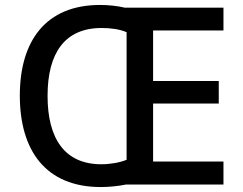

<svg xmlns="http://www.w3.org/2000/svg" viewBox="-20 -745 981 775"><path d="M384 -725C165 -725 60 -580 60 -359C60 -137 165 10 387 10C421 10 458 6 488 0H882V-93H598V-327H863V-418H598V-622H882V-714H484C455 -721 418 -725 384 -725ZM390 -632C427 -632 464 -627 491 -615V-100C464 -89 426 -82 389 -82C240 -82 172 -187 172 -358C172 -529 240 -632 390 -632Z"/></svg>

Font: Noto Sans Bamum Medium
Style: Regular
Weight: 500
Designer: Monotype Design Team
Foundry: Monotype Imaging Inc.
Version: Version 2.002